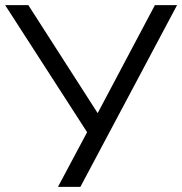

<svg xmlns="http://www.w3.org/2000/svg" viewBox="-21 -725 707 745"><path d="M204 0H291L666 -705H580L358 -286L89 -705H-1L317 -212Z"/></svg>

Font: Poppy and Pepper
Style: Regular
Weight: 400
Designer: Thy Ha
Foundry: Thy Ha
Version: Version 0.001;Glyphs 3.2 (3227)